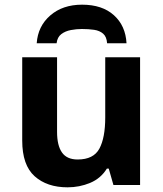

<svg xmlns="http://www.w3.org/2000/svg" viewBox="-20 -791 697 821"><path d="M579 -546V0H465L445 -70H437Q411 -28 365.5 -9Q320 10 269 10Q181 10 128 -37.5Q75 -85 75 -190V-546H224V-227Q224 -169 245 -139Q266 -109 312 -109Q380 -109 405 -155.5Q430 -202 430 -289V-546ZM331 -771Q417 -771 467 -726Q517 -681 521 -606H438Q436 -634 421 -647Q406 -660 382.5 -663.5Q359 -667 330 -667Q307 -667 283 -662.5Q259 -658 242 -645Q225 -632 222 -606H137Q142 -679 195 -725Q248 -771 331 -771Z"/></svg>

Font: RS Noto Sans
Style: Bold
Weight: 700
Designer: Monotype Design Team
Foundry: Monotype Imaging Inc.
Version: Version 3.10